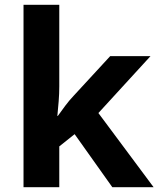

<svg xmlns="http://www.w3.org/2000/svg" viewBox="-20 -780 660 800"><path d="M227 -420Q227 -389 224.5 -358.5Q222 -328 219 -297H221Q236 -318 252 -339.5Q268 -361 286 -380L439 -546H607L390 -309L620 0H448L291 -221L227 -170V0H78V-760H227Z"/></svg>

Font: Noto Sans Thaana
Style: Bold
Weight: 700
Designer: David Williams
Foundry: Google Inc.
Version: Version 3.001; ttfautohint (v1.8.4.7-5d5b)